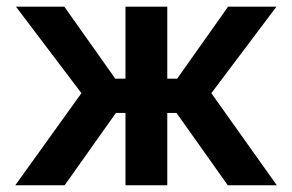

<svg xmlns="http://www.w3.org/2000/svg" viewBox="-20 -550 868 570"><path d="M221.7 -273.4 27.3 -530.3H170.9L322.3 -316.4H352.5V-530.3H476.6V-316.4H505.9L657.2 -530.3H800.8L607.4 -273.4L801.8 0H656.2L503.9 -214.8H476.6V0H352.5V-214.8H324.2L171.9 0H25.4Z"/></svg>

Font: Pretendard JP SemiBold
Style: Regular
Weight: 600
Designer: Base glyphs from Inter by Rasmus Andersson; Hangeul glyphs from Noto Sans CJK(Source Han Sans) by Jang Soo-young and Kan
Foundry: Kil Hyung-jin
Version: Version 1.309